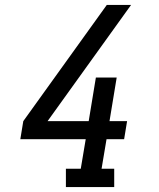

<svg xmlns="http://www.w3.org/2000/svg" viewBox="-20 -755 640 775"><path d="M246 0V-74H306L326 -193H62L74 -266L411 -735H509L172 -266H338L367 -442H451L422 -266H493L481 -193H410L390 -74H441V0Z"/></svg>

Font: Iosevka Slab Extended Oblique
Style: Regular
Weight: 400
Width: 7
Italic angle: -9°
Monospace: yes
Designer: Belleve Invis
Foundry: Belleve Invis
Version: Version 11.1.0; ttfautohint (v1.8.3)